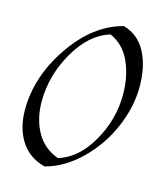

<svg xmlns="http://www.w3.org/2000/svg" viewBox="-113 -840 807 932"><g transform="rotate(15 291.0 -374.0)"><path d="M198 5Q117 -16 76 -81Q35 -146 35 -237Q35 -403 140.5 -558.5Q246 -714 394 -753Q470 -731 507 -660Q544 -589 544 -487.5Q544 -386 499 -281.5Q454 -177 373.5 -98.5Q293 -20 198 5ZM476 -429Q476 -523 443 -595Q410 -667 342 -697Q240 -666 171.5 -546.5Q103 -427 103 -297Q103 -210 139.5 -144Q176 -78 250 -51Q347 -80 411.5 -192.5Q476 -305 476 -429Z"/></g></svg>

Font: Felipa
Style: Regular
Weight: 400
Designer: Javier Alcaraz
Foundry: Fontstage
Version: Version 1.001